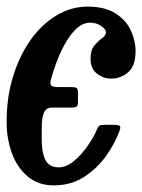

<svg xmlns="http://www.w3.org/2000/svg" viewBox="-22 -550 430 580"><path d="M387.5 -396Q387.5 -350.5 365 -331.5Q342.5 -312.5 313.5 -312.5Q290.5 -312.5 271 -327.5Q251.5 -342.5 251.5 -372.5Q251.5 -399 263.2 -412.8Q275 -426.5 286.5 -434.8Q298 -443 298 -452.5Q298 -461.5 283.8 -471.5Q269.5 -481.5 250 -481.5Q225.5 -481.5 203.5 -458.2Q181.5 -435 163.2 -396.2Q145 -357.5 132 -310.5Q128.5 -298 132.2 -292.5Q136 -287 152.5 -287H193Q205.5 -287 209.5 -284Q213.5 -281 213.5 -268.5V-241.5Q213.5 -230.5 209.2 -227.8Q205 -225 195 -225H135Q116 -225 110 -207.5Q104 -190 104.2 -167.8Q104.5 -145.5 104 -131.5Q103.5 -92 114.5 -68.2Q125.5 -44.5 155.5 -44.5Q179 -44.5 202.5 -64.5Q226 -84.5 244.5 -111.8Q263 -139 271.5 -160.5Q274.5 -168 278.8 -170.5Q283 -173 295 -173H320Q335 -173 339.2 -170Q343.5 -167 339.5 -156Q327 -120 300.2 -81.5Q273.5 -43 233.5 -16.5Q193.5 10 140.5 10Q93.5 10 61.8 -16.8Q30 -43.5 14 -87.2Q-2 -131 -2 -182Q-2 -256 17.5 -319.2Q37 -382.5 70.8 -429.8Q104.5 -477 148.8 -503.5Q193 -530 242.5 -530Q294.5 -530 326.5 -509.8Q358.5 -489.5 373 -458.5Q387.5 -427.5 387.5 -396Z"/></svg>

Font: Besley* Condensed Medium
Style: Italic
Weight: 500
Width: 3
Italic angle: -13°
Designer: Owen Earl
Foundry: indestructible type*
Version: Version 3.000; ttfautohint (v1.8.3)